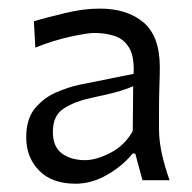

<svg xmlns="http://www.w3.org/2000/svg" viewBox="-20 -784 454 454"><path d="M158.7 -349.6Q102.5 -349.6 72.3 -380.9Q42 -412.1 42 -459Q42 -503.9 63.7 -529.1Q85.4 -554.2 114.7 -566.4Q144 -578.6 167.5 -583.5L295.9 -609.4Q297.9 -649.9 285.6 -670.7Q273.4 -691.4 251.7 -698.7Q230 -706.1 202.1 -706.1Q187.5 -706.1 146.7 -697.3Q106 -688.5 63.5 -671.4L60.1 -733.9Q88.9 -742.2 133.1 -752.9Q177.2 -763.7 215.8 -763.7Q280.8 -763.7 319.3 -731Q357.9 -698.2 357.9 -625Q357.9 -606.9 356.9 -579.6Q356 -552.2 356 -526.4V-479Q356 -452.1 362.3 -422.4Q368.7 -392.6 380.9 -357.9H316.9L299.8 -420.9H293.5Q270.5 -392.1 233.6 -370.8Q196.8 -349.6 158.7 -349.6ZM181.2 -405.3Q207 -405.3 240.7 -422.4Q274.4 -439.5 293.9 -474.1L294.9 -580.1Q284.2 -575.2 264.6 -569.1Q245.1 -563 192.9 -551.8Q159.2 -544.9 132.1 -528.3Q105 -511.7 105 -472.7Q105 -436.5 126.7 -420.9Q148.4 -405.3 181.2 -405.3Z"/></svg>

Font: Pinar DS2-Regular
Style: Regular
Weight: 400
Designer: Amin Abedi
Version: Version 2.000